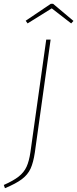

<svg xmlns="http://www.w3.org/2000/svg" viewBox="-46 -889 406 1009"><path d="M137 -87Q129 -34 114.5 -2.5Q100 29 69 52.5Q38 76 -20 100L-26 83Q24 61 52 39Q80 17 93.5 -12.5Q107 -42 114 -90L197 -681H220ZM89 -780 221 -869H233L340 -779L328 -766L226 -845L99 -766Z"/></svg>

Font: FiraGO Thin
Style: Italic
Weight: 100
Italic angle: -8°
Designer: bBox Type GmbH
Foundry: bBox Type GmbH
Version: Version 1.001